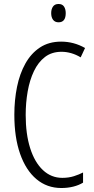

<svg xmlns="http://www.w3.org/2000/svg" viewBox="-20 -934 471 964"><path d="M289 -674Q240 -674 206 -648Q172 -622 150.5 -577Q129 -532 119 -475Q109 -418 109 -357Q109 -261 131.5 -190Q154 -119 195.5 -80Q237 -41 293 -41Q325 -41 351.5 -49.5Q378 -58 397 -68V-17Q376 -4 348 3Q320 10 288 10Q216 10 163 -34.5Q110 -79 81 -161.5Q52 -244 52 -358Q52 -432 65.5 -498Q79 -564 107.5 -615Q136 -666 180.5 -695.5Q225 -725 287 -725Q351 -725 407 -693L385 -646Q362 -660 337.5 -667Q313 -674 289 -674ZM274 -914Q293 -914 301.5 -901Q310 -888 310 -868Q310 -822 274 -822Q256 -822 246.5 -834.5Q237 -847 237 -868Q237 -888 246 -901Q255 -914 274 -914Z"/></svg>

Font: Noto Sans Khmer ExtraCondensed Light
Style: Regular
Weight: 300
Width: 2
Designer: Danh Hong and the Monotype Design Team
Foundry: Monotype Imaging Inc.
Version: Version 2.004; ttfautohint (v1.8.4.7-5d5b)